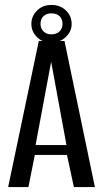

<svg xmlns="http://www.w3.org/2000/svg" viewBox="-20 -757 417 777"><path d="M13 0 137 -591H241L364 0H279L251 -130H121L95 0ZM124 -170H249L187 -507ZM188 -584Q153 -584 130 -606.5Q107 -629 107 -660Q107 -692 130 -714.5Q153 -737 188 -737Q224 -737 247 -714.5Q270 -692 270 -660Q270 -629 245.5 -606.5Q221 -584 188 -584ZM188 -618Q209 -618 221 -630Q233 -642 233 -660Q233 -680 221 -691.5Q209 -703 188 -703Q168 -703 156 -691.5Q144 -680 144 -660Q144 -642 156 -630Q168 -618 188 -618Z"/></svg>

Font: Alumni Sans Medium
Style: Regular
Weight: 500
Designer: Robert E. Leuschke
Foundry: Robert E. Leuschke
Version: Version 1.018